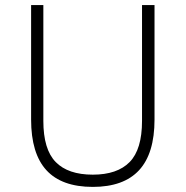

<svg xmlns="http://www.w3.org/2000/svg" viewBox="-20 -725 728 753"><path d="M344 8Q222 8 162 -57.5Q102 -123 102 -256V-705H150V-251Q150 -139 198.5 -89.5Q247 -40 344 -40Q440 -40 488.5 -89.5Q537 -139 537 -251V-705H586V-256Q586 -123 525.5 -57.5Q465 8 344 8Z"/></svg>

Font: Nunito Sans 7pt SemiCondensed ExtraLight
Style: Regular
Weight: 250
Width: 4
Designer: Vernon Adams
Foundry: Vernon Adams
Version: Version 3.101;gftools[0.9.27]